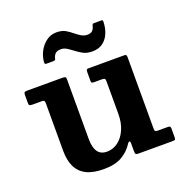

<svg xmlns="http://www.w3.org/2000/svg" viewBox="-136 -886 996 1027"><g transform="rotate(-20 361.5 -372.5)"><path d="M111.2 -151Q111.2 -97.5 128.9 -60.5Q146.5 -23.5 184.4 -4.2Q222.3 15 283.3 15Q348.3 15 387.8 -8.2Q427.3 -31.5 450.8 -69Q457.3 -79.2 461.8 -77.1Q466.3 -75 466.3 -66.7V-20.8Q466.3 -8 469.4 -4Q472.5 0 485 0H681.5Q691.8 0 694 -3.6Q696.3 -7.3 696.3 -17.8V-66.5Q696.3 -74.8 692.5 -77.4Q688.8 -80 681 -80H626.8Q613.8 -80 610 -82.9Q606.3 -85.8 606.3 -98.5V-503Q606.3 -513 603.9 -516.5Q601.5 -520 591.8 -520H390.8Q381.3 -520 378.8 -516.5Q376.3 -513 376.3 -503V-452.7Q376.3 -444 380.1 -442Q384 -440 392.8 -440H437.7Q448.7 -440 452.5 -436.4Q456.2 -432.7 456.2 -421V-237Q456.2 -185.5 439.2 -147.3Q422.2 -109 393.8 -88Q365.3 -67 331.3 -67Q295 -67 278.1 -91.8Q261.3 -116.5 261.3 -164.5V-502.5Q261.3 -514.5 257.4 -517.2Q253.5 -520 241.8 -520H39.2Q27.5 -520 24.4 -516.2Q21.2 -512.5 21.2 -500.2V-456.5Q21.2 -445.5 25.5 -442.7Q29.7 -440 40.7 -440H94.7Q105 -440 108.1 -436.1Q111.2 -432.2 111.2 -421.5ZM441.3 -597.5Q475.8 -597.5 499.4 -614.1Q523 -630.7 535.9 -659.9Q548.8 -689 549.8 -726Q550.3 -732 548.8 -734.5Q547.3 -737 540.3 -737H500Q493 -737 491.4 -734.2Q489.8 -731.5 487.8 -726Q481 -690.5 447.3 -690.5Q427.3 -690.5 411.1 -700.5Q395 -710.5 380.3 -722.5Q363.8 -736.5 344 -748Q324.3 -759.5 292.8 -759.5Q261.8 -759.5 236.8 -741.6Q211.8 -723.8 196 -695.4Q180.3 -667 177.3 -635Q176.8 -627.5 178 -623.8Q179.3 -620 187.8 -620H226.3Q235 -620 238.8 -627Q241.8 -644.5 252.1 -655.5Q262.5 -666.5 284.3 -666.5Q303 -666.5 318.3 -656.7Q333.5 -647 349.8 -634.5Q367.3 -621 388.5 -609.2Q409.8 -597.5 441.3 -597.5Z"/></g></svg>

Font: Besley
Style: Regular
Weight: 400
Designer: Owen Earl
Foundry: indestructible type*
Version: Version 4.000